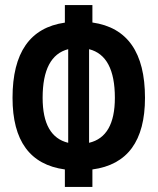

<svg xmlns="http://www.w3.org/2000/svg" viewBox="-20 -733 626 763"><path d="M237.8 9.8V-59.6Q29.8 -87.9 29.8 -344.2Q29.8 -613.3 237.8 -643.1V-712.9H347.2V-643.6Q556.2 -613.8 556.2 -344.2Q556.2 -87.4 347.2 -59.6V9.8ZM334 -537.6V-165.5Q436.5 -189.5 436.5 -344.2Q436.5 -511.7 334 -537.6ZM251 -165.5V-537.6Q149.4 -511.2 149.4 -344.2Q149.4 -189.9 251 -165.5Z"/></svg>

Font: Cascadia Code SemiBold
Style: Regular
Weight: 600
Monospace: yes
Designer: Aaron Bell
Foundry: Saja Typeworks
Version: Version 2404.023; ttfautohint (v1.8.4)